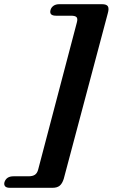

<svg xmlns="http://www.w3.org/2000/svg" viewBox="-107 -772 538 917"><path d="M75.5 37 260 -664.5Q265 -682.5 258.8 -689.8Q252.5 -697 232 -697H160.5Q126.5 -697 134.5 -725Q138 -737 148.8 -744.5Q159.5 -752 177 -752H379.5Q402 -752 408.2 -741.8Q414.5 -731.5 408 -709L197.5 82Q190.5 104.5 178.2 114.8Q166 125 143.5 125H-59.5Q-77 125 -83 117.2Q-89 109.5 -85.5 97.5Q-76 70 -43 70H29Q49 70 60 62.5Q71 55 75.5 37Z"/></svg>

Font: Fraunces
Style: Bold Italic
Weight: 700
Italic angle: -16°
Version: Version 1.000;[b76b70a41]